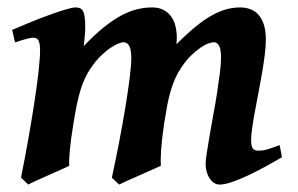

<svg xmlns="http://www.w3.org/2000/svg" viewBox="-20 -477 803 517"><path d="M739.3 -53.7Q716.8 -40.5 692.6 -27.3Q668.5 -14.2 646 -3.7Q623.5 6.8 604 13.4Q584.5 20 571.3 20Q564 20 557.4 16.1Q550.8 12.2 545.4 4.6Q540 -2.9 536.9 -13.4Q533.7 -23.9 533.7 -37.1Q533.7 -45.9 536.9 -65.7Q540 -85.4 544.4 -111.8Q548.8 -138.2 554.4 -168.2Q560.1 -198.2 564.5 -226.8Q568.8 -255.4 572 -280.5Q575.2 -305.7 575.2 -321.8Q575.2 -343.8 570.1 -353.5Q564.9 -363.3 556.2 -363.3Q550.8 -363.3 541.5 -360.1Q532.2 -356.9 520.3 -348.9Q508.3 -340.8 494.4 -327.4Q480.5 -314 466.8 -293Q458 -279.8 451.7 -265.4Q445.3 -251 439.9 -233.4Q434.6 -215.8 430.4 -193.8Q426.3 -171.9 421.9 -144Q415.5 -99.6 413.8 -72.3Q412.1 -44.9 413.1 -30.8Q406.2 -27.3 390.4 -20.3Q374.5 -13.2 356.7 -5.4Q338.9 2.4 323 9.5Q307.1 16.6 300.8 20L281.2 1.5Q292 -48.3 301.5 -98.1Q311 -147.9 318.1 -191.2Q325.2 -234.4 329.3 -268.1Q333.5 -301.8 333.5 -319.8Q333.5 -343.3 328.1 -353.3Q322.8 -363.3 312 -363.3Q308.1 -363.3 299.6 -360.1Q291 -356.9 279.1 -349.1Q267.1 -341.3 252.9 -327.9Q238.8 -314.5 224.6 -293.9Q215.8 -281.2 209 -266.6Q202.1 -252 196.5 -233.6Q190.9 -215.3 186.5 -193.4Q182.1 -171.4 177.7 -144Q170.4 -99.6 168 -72.3Q165.5 -44.9 166.5 -30.8Q160.2 -27.3 144.3 -20.3Q128.4 -13.2 110.8 -5.4Q93.3 2.4 77.6 9.5Q62 16.6 56.2 20L36.6 1.5Q46.9 -50.3 56.2 -102.5Q65.4 -154.8 72.5 -200.9Q79.6 -247.1 83.7 -283.9Q87.9 -320.8 87.9 -341.8Q87.9 -353 86.4 -359.6Q85 -366.2 82.3 -369.9Q79.6 -373.5 76.2 -374.5Q72.8 -375.5 68.8 -375.5Q64 -375.5 56.2 -373.5Q48.3 -371.6 40 -369.1Q30.8 -366.2 20.5 -362.8L12.7 -396.5Q33.2 -405.3 59.3 -416Q85.4 -426.8 110.1 -435.8Q134.8 -444.8 154.8 -450.9Q174.8 -457 183.6 -457Q190.9 -457 196 -454.6Q201.2 -452.1 204.1 -446Q207 -439.9 208.3 -429Q209.5 -418 209.5 -400.9Q209.5 -393.1 208.3 -379.4Q207 -365.7 205.6 -353Q234.4 -383.3 259.3 -403.3Q284.2 -423.3 306.6 -435.3Q329.1 -447.3 349.4 -452.1Q369.6 -457 389.6 -457Q407.7 -457 420.4 -450.2Q433.1 -443.4 441.2 -432.1Q449.2 -420.9 452.6 -406Q456.1 -391.1 456.1 -375Q456.1 -371.6 455.8 -367.7Q455.6 -363.8 455.1 -357.9Q483.4 -386.2 507.1 -405.5Q530.8 -424.8 551.3 -436Q571.8 -447.3 590.1 -452.1Q608.4 -457 627 -457Q641.1 -457 653.8 -452.4Q666.5 -447.8 675.8 -437.5Q685.1 -427.2 690.4 -410.9Q695.8 -394.5 695.8 -371.1Q695.8 -352.5 692.9 -328.9Q689.9 -305.2 685.5 -279.5Q681.2 -253.9 676 -227.5Q670.9 -201.2 666.5 -177.2Q662.1 -153.3 659.2 -133.1Q656.2 -112.8 656.2 -99.1Q656.2 -82.5 661.1 -76.9Q666 -71.3 674.3 -71.3Q688.5 -71.3 700.7 -75Q712.9 -78.6 732.9 -86.4Z"/></svg>

Font: Gentium Basic
Style: Bold Italic
Weight: 700
Italic angle: -8°
Designer: J. Victor Gaultney and Annie Olsen
Foundry: SIL International
Version: Version 1.102; 2013; Maintenance release